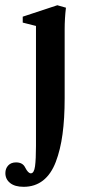

<svg xmlns="http://www.w3.org/2000/svg" viewBox="-58 -473 324 729"><path d="M31.7 236.3Q-1.5 236.3 -19.5 221.9Q-37.6 207.5 -37.6 184.1Q-37.6 167 -26.9 155.3Q-16.1 143.6 2.9 143.6Q28.3 143.6 37.6 163.1Q48.8 185.1 59.1 185.1Q71.3 185.1 75 158.4Q78.6 131.8 78.6 81.1V-374.5L28.3 -387.2V-409.7L159.7 -453.1L192.4 -443.8Q187.5 -403.3 187.5 -361.3V-100.1Q187.5 -22.5 179.4 36.6Q171.4 95.7 153.8 141.8Q136.2 188 105.5 212.2Q74.7 236.3 31.7 236.3Z"/></svg>

Font: Elstob 10pt SemiBold
Style: Regular
Weight: 600
Designer: Peter S. Baker
Version: Version 1.015